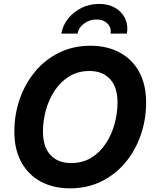

<svg xmlns="http://www.w3.org/2000/svg" viewBox="-20 -977 811 1006"><path d="M346.7 9.8Q260.3 9.8 194.6 -25.1Q128.9 -60.1 92 -126.7Q55.2 -193.4 55.2 -287.6Q55.2 -377 83.3 -457.8Q111.3 -538.6 163.6 -601.6Q215.8 -664.6 289.6 -700.9Q363.3 -737.3 454.6 -737.3Q540.5 -737.3 606.2 -702.4Q671.9 -667.5 708.7 -601.1Q745.6 -534.7 745.6 -439.9Q745.6 -350.6 717.5 -269.5Q689.5 -188.5 637.2 -125.7Q585 -63 511.5 -26.6Q438 9.8 346.7 9.8ZM353 -122.6Q413.1 -122.6 458.5 -150.6Q503.9 -178.7 534.4 -225.1Q564.9 -271.5 580.3 -327.6Q595.7 -383.8 595.7 -439.9Q595.7 -521 556.4 -563Q517.1 -605 448.7 -605Q388.2 -605 342.8 -576.9Q297.4 -548.8 266.6 -502.4Q235.8 -456.1 220.5 -399.9Q205.1 -343.8 205.1 -288.1Q205.1 -206.5 244.6 -164.6Q284.2 -122.6 353 -122.6ZM499 -956.5Q548.3 -956.5 583.7 -935.8Q619.1 -915 635.7 -879.6Q652.3 -844.2 645 -800.8H559.1Q564.5 -832.5 542.7 -853.8Q521 -875 485.4 -875Q450.2 -875 421.1 -854Q392.1 -833 386.7 -800.8H301.3Q308.6 -844.2 336.9 -879.6Q365.2 -915 407.5 -935.8Q449.7 -956.5 499 -956.5Z"/></svg>

Font: Inter
Style: Bold Italic
Weight: 700
Italic angle: -9.39999°
Designer: Rasmus Andersson
Foundry: rsms
Version: Version 4.001;git-9221beed3